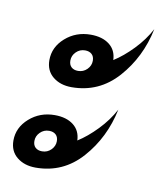

<svg xmlns="http://www.w3.org/2000/svg" viewBox="-59 -532 454 537"><g transform="rotate(10 168.5 -263.5)"><path d="M63 -347Q63 -384 93 -410.5Q123 -437 165 -437Q198 -437 218 -421.5Q238 -406 239 -378Q266 -395 293 -423Q320 -451 337 -483Q320 -401 267.5 -342Q215 -283 137 -283Q105 -283 84 -300Q63 -317 63 -347ZM121 -356Q121 -344 128 -337.5Q135 -331 147 -331Q162 -331 172.5 -341.5Q183 -352 183 -366Q183 -378 176 -384.5Q169 -391 157 -391Q142 -391 131.5 -380.5Q121 -370 121 -356ZM277 -244Q260 -162 207.5 -103Q155 -44 77 -44Q45 -44 24 -61Q3 -78 3 -108Q3 -145 33 -171.5Q63 -198 105 -198Q138 -198 158 -182.5Q178 -167 179 -139Q206 -156 233 -184Q260 -212 277 -244ZM123 -127Q123 -139 116 -145.5Q109 -152 97 -152Q82 -152 71.5 -141.5Q61 -131 61 -117Q61 -105 68 -98.5Q75 -92 87 -92Q102 -92 112.5 -102.5Q123 -113 123 -127Z"/></g></svg>

Font: Srisakdi
Style: Bold
Weight: 700
Designer: Cadson Demak Co.,Ltd.
Foundry: Cadson Demak Co.,Ltd.
Version: Version 1.000